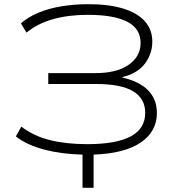

<svg xmlns="http://www.w3.org/2000/svg" viewBox="-20 -733 876 919"><path d="M375 166V7Q276 5 192 -17Q108 -39 56 -80L82 -127Q142 -81 220.5 -62Q299 -43 397 -43Q536 -43 605.5 -80Q675 -117 675 -193Q675 -261 617.5 -296Q560 -331 438 -331H211V-383H436Q539 -383 596 -423Q653 -463 653 -527Q653 -596 589 -629Q525 -662 400 -662Q307 -662 233 -641Q159 -620 107 -577L80 -621Q115 -652 164.5 -672.5Q214 -693 275.5 -703Q337 -713 403 -713Q501 -713 569.5 -692Q638 -671 673.5 -631Q709 -591 709 -534Q709 -476 674 -429Q639 -382 566 -364L565 -362Q648 -343 689.5 -300Q731 -257 731 -192Q731 -103 653 -50.5Q575 2 428 7V166Z"/></svg>

Font: Nunito Sans 7pt Expanded ExtraLight
Style: Regular
Weight: 250
Width: 7
Designer: Vernon Adams
Foundry: Vernon Adams
Version: Version 3.101;gftools[0.9.27]